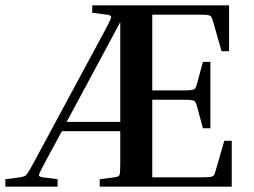

<svg xmlns="http://www.w3.org/2000/svg" viewBox="-26 -700 954 720"><path d="M843 -172V0H348V-28L403 -35Q419 -37 422 -43.5Q425 -50 425 -84V-208H206L139 -84Q121 -50 120 -43.5Q119 -37 135 -35L190 -28V0H-6V-28L49 -35Q60 -37 66 -39.5Q72 -42 78.5 -52Q85 -62 97 -84L373 -596Q391 -630 391 -636.5Q391 -643 375 -645L320 -652V-680H833V-508H805L773 -619Q770 -631 766.5 -636.5Q763 -642 753 -643.5Q743 -645 719 -645H545V-361H659Q683 -361 693 -362.5Q703 -364 706.5 -369.5Q710 -375 713 -387L735 -468H763V-219H735L713 -300Q710 -312 706.5 -317.5Q703 -323 693 -324.5Q683 -326 659 -326H545V-35H729Q753 -35 763 -36.5Q773 -38 776.5 -43.5Q780 -49 783 -61L815 -172ZM224 -243H425V-617Z"/></svg>

Font: Inria Serif
Style: Bold
Weight: 700
Designer: Black Foundry Team
Foundry: Black Foundry
Version: Version 1.000; ttfautohint (v1.8.3)